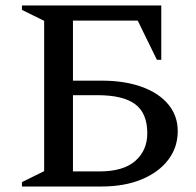

<svg xmlns="http://www.w3.org/2000/svg" viewBox="-20 -680 715 700"><path d="M349 0H60V-16L141 -56V-604L60 -644V-660H568V-462H552L482 -605H246V-386H350Q434 -386 496.5 -363.5Q559 -341 593.5 -299.5Q628 -258 628 -202Q628 -143 593.5 -97.5Q559 -52 496.5 -26Q434 0 349 0ZM335 -333H246V-55H342Q430 -55 473.5 -93.5Q517 -132 517 -194Q517 -267 473 -300Q429 -333 335 -333Z"/></svg>

Font: Spectral Medium
Style: Regular
Weight: 500
Designer: Jean-Baptiste Levee
Foundry: Production Type
Version: Version 2.001